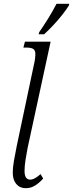

<svg xmlns="http://www.w3.org/2000/svg" viewBox="-20 -979 384 1009"><path d="M116 10Q84 10 65.5 -12Q47 -34 47 -72Q47 -99 53.5 -135.5Q60 -172 68 -212L158 -638Q162 -654 164 -670Q166 -686 166 -693Q166 -715 154.5 -722Q143 -729 118 -729H103L111 -760H246L125 -201Q119 -171 114 -138Q109 -105 109 -81Q109 -56 117 -45.5Q125 -35 138 -35Q151 -35 165.5 -43.5Q180 -52 193 -64L207 -41Q191 -22 167.5 -6Q144 10 116 10ZM183 -799 186 -810Q207 -840 232 -880Q257 -920 277 -959H344L342 -950Q329 -929 307 -901Q285 -873 259.5 -846Q234 -819 212 -799Z"/></svg>

Font: Noto Serif ExtraCondensed Light
Style: Italic
Weight: 300
Width: 2
Italic angle: -12°
Designer: Monotype Design Team
Foundry: Monotype Imaging Inc.
Version: Version 2.014; ttfautohint (v1.8.4.7-5d5b)